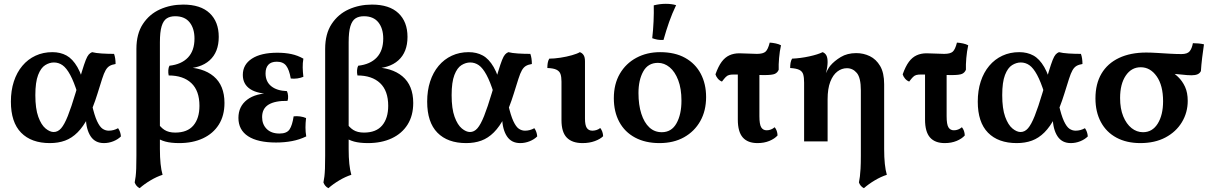

<svg xmlns="http://www.w3.org/2000/svg" viewBox="-20 -740 6336 1005"><path d="M241 9Q144 9 90.5 -45.5Q37 -100 37 -208Q37 -266 52.5 -313.5Q68 -361 97 -395.5Q126 -430 166 -448.5Q206 -467 254 -467Q296 -467 328 -449.5Q360 -432 385 -389Q410 -346 429 -267L386 -251Q367 -312 347.5 -348Q328 -384 307.5 -398.5Q287 -413 262 -413Q239 -413 216.5 -399Q194 -385 179.5 -347.5Q165 -310 165 -242Q165 -171 180.5 -128.5Q196 -86 218.5 -67.5Q241 -49 261 -49Q283 -49 300 -68.5Q317 -88 335 -133Q353 -178 376 -255Q396 -324 408.5 -365Q421 -406 429 -426Q437 -446 444.5 -454.5Q452 -463 462 -467Q481 -462 512.5 -460Q544 -458 577 -458Q581 -447 583 -433.5Q585 -420 585 -405Q566 -402 554 -395Q542 -388 533 -372.5Q524 -357 514.5 -327Q505 -297 490 -249Q467 -175 441.5 -126Q416 -77 386 -47Q356 -17 320.5 -4Q285 9 241 9ZM524 9Q478 9 454.5 -26.5Q431 -62 429 -124L461 -194Q474 -136 488 -106Q502 -76 517 -66Q532 -56 549 -56Q575 -56 598 -69Q611 -51 613 -26Q597 -10 573 -0.5Q549 9 524 9Z M711 245Q701 240 694.5 232Q688 224 685 215Q688 200 690 184Q692 168 693 142.5Q694 117 694 75V-484Q694 -563 728 -614.5Q762 -666 817.5 -691Q873 -716 939 -716Q1030 -716 1077.5 -671Q1125 -626 1125 -547Q1125 -467 1077 -424Q1029 -381 940 -381V-388Q1042 -388 1098.5 -340.5Q1155 -293 1155 -201Q1155 -135 1125.5 -88Q1096 -41 1042.5 -16Q989 9 918 9Q875 9 845.5 1Q816 -7 794 -24L802 -102Q819 -74 841 -60Q863 -46 897 -46Q961 -46 992.5 -83.5Q1024 -121 1024 -186Q1024 -265 981.5 -305Q939 -345 863 -345Q860 -358 861 -372.5Q862 -387 867 -396Q930 -403 964 -439Q998 -475 998 -538Q998 -591 972.5 -623Q947 -655 897 -655Q870 -655 852.5 -643.5Q835 -632 826 -602.5Q817 -573 817 -519V40Q817 84 820.5 117.5Q824 151 831 175Q800 185 768 204Q736 223 711 245Z M1425 6Q1329 6 1278.5 -27Q1228 -60 1228 -123Q1228 -183 1273.5 -218Q1319 -253 1406 -253V-248Q1329 -248 1290 -273.5Q1251 -299 1251 -348Q1251 -402 1298.5 -433Q1346 -464 1432 -464Q1472 -464 1505 -457Q1538 -450 1568 -433Q1564 -410 1564.5 -386.5Q1565 -363 1568 -338Q1554 -332 1536.5 -329.5Q1519 -327 1502 -329Q1494 -375 1478 -396Q1462 -417 1429 -417Q1399 -417 1384.5 -401Q1370 -385 1370 -356Q1370 -313 1399.5 -289Q1429 -265 1482 -263Q1487 -252 1488 -237.5Q1489 -223 1485 -212Q1420 -213 1386 -192.5Q1352 -172 1352 -127Q1352 -89 1376 -65Q1400 -41 1443 -41Q1481 -41 1495.5 -62.5Q1510 -84 1517 -131Q1533 -133 1551 -130.5Q1569 -128 1582 -122Q1579 -96 1579 -72.5Q1579 -49 1583 -26Q1548 -9 1508.5 -1.5Q1469 6 1425 6Z M1699 245Q1689 240 1682.5 232Q1676 224 1673 215Q1676 200 1678 184Q1680 168 1681 142.5Q1682 117 1682 75V-484Q1682 -563 1716 -614.5Q1750 -666 1805.5 -691Q1861 -716 1927 -716Q2018 -716 2065.5 -671Q2113 -626 2113 -547Q2113 -467 2065 -424Q2017 -381 1928 -381V-388Q2030 -388 2086.5 -340.5Q2143 -293 2143 -201Q2143 -135 2113.5 -88Q2084 -41 2030.5 -16Q1977 9 1906 9Q1863 9 1833.5 1Q1804 -7 1782 -24L1790 -102Q1807 -74 1829 -60Q1851 -46 1885 -46Q1949 -46 1980.5 -83.5Q2012 -121 2012 -186Q2012 -265 1969.5 -305Q1927 -345 1851 -345Q1848 -358 1849 -372.5Q1850 -387 1855 -396Q1918 -403 1952 -439Q1986 -475 1986 -538Q1986 -591 1960.5 -623Q1935 -655 1885 -655Q1858 -655 1840.5 -643.5Q1823 -632 1814 -602.5Q1805 -573 1805 -519V40Q1805 84 1808.5 117.5Q1812 151 1819 175Q1788 185 1756 204Q1724 223 1699 245Z M2420 9Q2323 9 2269.5 -45.5Q2216 -100 2216 -208Q2216 -266 2231.5 -313.5Q2247 -361 2276 -395.5Q2305 -430 2345 -448.5Q2385 -467 2433 -467Q2475 -467 2507 -449.5Q2539 -432 2564 -389Q2589 -346 2608 -267L2565 -251Q2546 -312 2526.5 -348Q2507 -384 2486.5 -398.5Q2466 -413 2441 -413Q2418 -413 2395.5 -399Q2373 -385 2358.5 -347.5Q2344 -310 2344 -242Q2344 -171 2359.5 -128.5Q2375 -86 2397.5 -67.5Q2420 -49 2440 -49Q2462 -49 2479 -68.5Q2496 -88 2514 -133Q2532 -178 2555 -255Q2575 -324 2587.5 -365Q2600 -406 2608 -426Q2616 -446 2623.5 -454.5Q2631 -463 2641 -467Q2660 -462 2691.5 -460Q2723 -458 2756 -458Q2760 -447 2762 -433.5Q2764 -420 2764 -405Q2745 -402 2733 -395Q2721 -388 2712 -372.5Q2703 -357 2693.5 -327Q2684 -297 2669 -249Q2646 -175 2620.5 -126Q2595 -77 2565 -47Q2535 -17 2499.5 -4Q2464 9 2420 9ZM2703 9Q2657 9 2633.5 -26.5Q2610 -62 2608 -124L2640 -194Q2653 -136 2667 -106Q2681 -76 2696 -66Q2711 -56 2728 -56Q2754 -56 2777 -69Q2790 -51 2792 -26Q2776 -10 2752 -0.5Q2728 9 2703 9Z M3029 9Q2975 9 2947 -19.5Q2919 -48 2919 -111V-313Q2919 -337 2914 -352Q2909 -367 2893 -375Q2877 -383 2845 -384Q2845 -398 2847 -410.5Q2849 -423 2855 -433Q2881 -433 2913.5 -438Q2946 -443 2974 -451Q3002 -459 3015 -467Q3027 -463 3034.5 -452Q3042 -441 3042 -419V-119Q3042 -85 3051.5 -70.5Q3061 -56 3081 -56Q3090 -56 3101 -59Q3112 -62 3122 -70Q3136 -52 3137 -27Q3122 -12 3093.5 -1.5Q3065 9 3029 9Z M3432 9Q3358 9 3304 -20Q3250 -49 3221.5 -102Q3193 -155 3193 -226Q3193 -300 3224.5 -354Q3256 -408 3311 -437.5Q3366 -467 3435 -467Q3513 -467 3566.5 -437Q3620 -407 3648 -354Q3676 -301 3676 -232Q3676 -160 3645.5 -106Q3615 -52 3560.5 -21.5Q3506 9 3432 9ZM3444 -48Q3495 -48 3521 -94.5Q3547 -141 3547 -213Q3547 -276 3530 -320.5Q3513 -365 3485 -388Q3457 -411 3424 -411Q3372 -411 3347 -366Q3322 -321 3322 -253Q3322 -191 3337 -144.5Q3352 -98 3379 -73Q3406 -48 3444 -48ZM3453 -531Q3435 -530 3421.5 -532.5Q3408 -535 3394 -540Q3399 -583 3401 -628Q3403 -673 3402 -712Q3418 -716 3433.5 -718Q3449 -720 3465 -720Q3495 -720 3519 -713Q3498 -669 3482.5 -625Q3467 -581 3453 -531Z M3759 -313Q3746 -318 3737 -329Q3728 -340 3725 -351Q3740 -393 3757.5 -416.5Q3775 -440 3798 -450.5Q3821 -461 3850 -461Q3873 -461 3897 -459.5Q3921 -458 3942 -458Q3974 -458 3987 -469.5Q4000 -481 4009 -517Q4025 -516 4041 -512.5Q4057 -509 4068 -503Q4061 -471 4058 -436Q4055 -401 4056 -375Q4050 -360 4036 -353.5Q4022 -347 3980 -347Q3955 -347 3926 -348Q3897 -349 3869.5 -349.5Q3842 -350 3821 -350Q3806 -350 3796.5 -347.5Q3787 -345 3779 -337Q3771 -329 3759 -313ZM3945 9Q3894 9 3868 -20.5Q3842 -50 3842 -114V-369H3955V-132Q3955 -89 3964.5 -73.5Q3974 -58 3993 -58Q4016 -58 4035 -74Q4049 -57 4050 -31Q4035 -14 4007.5 -2.5Q3980 9 3945 9Z M4502 245Q4492 240 4485.5 232Q4479 224 4476 215Q4479 200 4481 184Q4483 168 4484.5 142.5Q4486 117 4486 75V-267Q4486 -333 4465 -358Q4444 -383 4413 -383Q4386 -383 4363 -365.5Q4340 -348 4326 -312Q4312 -276 4312 -220V0H4189V-307Q4189 -334 4184.5 -350Q4180 -366 4164.5 -374Q4149 -382 4116 -384Q4116 -398 4118 -410.5Q4120 -423 4126 -433Q4171 -435 4216.5 -445Q4262 -455 4286 -467Q4299 -462 4305.5 -450Q4312 -438 4312 -415Q4312 -405 4310 -389.5Q4308 -374 4303 -357Q4307 -365 4312.5 -375.5Q4318 -386 4326 -396Q4347 -421 4381 -441.5Q4415 -462 4462 -462Q4500 -462 4533 -446Q4566 -430 4587 -394.5Q4608 -359 4608 -299V40Q4608 84 4611.5 117.5Q4615 151 4622 175Q4591 185 4559 204Q4527 223 4502 245Z M4739 -313Q4726 -318 4717 -329Q4708 -340 4705 -351Q4720 -393 4737.5 -416.5Q4755 -440 4778 -450.5Q4801 -461 4830 -461Q4853 -461 4877 -459.5Q4901 -458 4922 -458Q4954 -458 4967 -469.5Q4980 -481 4989 -517Q5005 -516 5021 -512.5Q5037 -509 5048 -503Q5041 -471 5038 -436Q5035 -401 5036 -375Q5030 -360 5016 -353.5Q5002 -347 4960 -347Q4935 -347 4906 -348Q4877 -349 4849.5 -349.5Q4822 -350 4801 -350Q4786 -350 4776.5 -347.5Q4767 -345 4759 -337Q4751 -329 4739 -313ZM4925 9Q4874 9 4848 -20.5Q4822 -50 4822 -114V-369H4935V-132Q4935 -89 4944.5 -73.5Q4954 -58 4973 -58Q4996 -58 5015 -74Q5029 -57 5030 -31Q5015 -14 4987.5 -2.5Q4960 9 4925 9Z M5302 9Q5205 9 5151.5 -45.5Q5098 -100 5098 -208Q5098 -266 5113.5 -313.5Q5129 -361 5158 -395.5Q5187 -430 5227 -448.5Q5267 -467 5315 -467Q5357 -467 5389 -449.5Q5421 -432 5446 -389Q5471 -346 5490 -267L5447 -251Q5428 -312 5408.5 -348Q5389 -384 5368.5 -398.5Q5348 -413 5323 -413Q5300 -413 5277.5 -399Q5255 -385 5240.5 -347.5Q5226 -310 5226 -242Q5226 -171 5241.5 -128.5Q5257 -86 5279.5 -67.5Q5302 -49 5322 -49Q5344 -49 5361 -68.5Q5378 -88 5396 -133Q5414 -178 5437 -255Q5457 -324 5469.5 -365Q5482 -406 5490 -426Q5498 -446 5505.5 -454.5Q5513 -463 5523 -467Q5542 -462 5573.5 -460Q5605 -458 5638 -458Q5642 -447 5644 -433.5Q5646 -420 5646 -405Q5627 -402 5615 -395Q5603 -388 5594 -372.5Q5585 -357 5575.5 -327Q5566 -297 5551 -249Q5528 -175 5502.5 -126Q5477 -77 5447 -47Q5417 -17 5381.5 -4Q5346 9 5302 9ZM5585 9Q5539 9 5515.5 -26.5Q5492 -62 5490 -124L5522 -194Q5535 -136 5549 -106Q5563 -76 5578 -66Q5593 -56 5610 -56Q5636 -56 5659 -69Q5672 -51 5674 -26Q5658 -10 5634 -0.5Q5610 9 5585 9Z M5949 9Q5877 9 5824 -19.5Q5771 -48 5742.5 -101Q5714 -154 5714 -225Q5714 -301 5745.5 -354.5Q5777 -408 5837 -436.5Q5897 -465 5980 -465Q6004 -465 6036 -463Q6068 -461 6102 -459Q6136 -457 6164 -457Q6195 -457 6207 -471.5Q6219 -486 6224 -514Q6238 -514 6254 -512.5Q6270 -511 6282 -508Q6277 -475 6272.5 -437.5Q6268 -400 6266 -368Q6260 -356 6248 -351Q6236 -346 6217 -346Q6196 -346 6166.5 -349.5Q6137 -353 6095 -355L6094 -376Q6123 -360 6146 -338Q6169 -316 6183 -285.5Q6197 -255 6197 -212Q6197 -151 6166.5 -100.5Q6136 -50 6080.5 -20.5Q6025 9 5949 9ZM5963 -48Q6012 -48 6040 -93Q6068 -138 6068 -210Q6068 -293 6034.5 -340.5Q6001 -388 5951 -388Q5902 -388 5872.5 -344Q5843 -300 5843 -227Q5843 -171 5859.5 -131Q5876 -91 5903 -69.5Q5930 -48 5963 -48Z"/></svg>

Font: Vollkorn SemiBold
Style: Regular
Weight: 600
Designer: Friedrich Althausen
Foundry: Friedrich Althausen
Version: Version 5.000